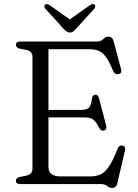

<svg xmlns="http://www.w3.org/2000/svg" viewBox="-20 -904 676 943"><path d="M58 -683.5Q58 -700 80 -700H457Q475.5 -700 487 -712Q498.5 -724 513.5 -724Q532 -724 538 -701L575 -563Q580 -543.5 562 -540Q544.5 -536.5 535.5 -556Q515.5 -604 498.5 -626.5Q481.5 -649 461.5 -655.8Q441.5 -662.5 412 -662.5H218V-364H374Q405.5 -364 417 -375Q428.5 -386 431 -417Q433.5 -436.5 446.5 -438.5Q461.5 -440.5 466 -422L501.5 -287Q506 -267 490.5 -262.5Q476.5 -259 467.5 -275.5Q452 -306 437.8 -316.8Q423.5 -327.5 395 -327.5H218V-83.5Q218 -37.5 278.5 -37.5H423Q453 -37.5 474.5 -47.5Q496 -57.5 515.5 -86.8Q535 -116 558.5 -175Q565.5 -191.5 580.5 -189Q599 -186.5 593.5 -164.5L556.5 -4.5Q550.5 19 531 19Q517.5 19 505.8 9.5Q494 0 477 0H80Q58 0 58 -16.5Q58 -30 77.5 -35L108 -41Q139.5 -47.5 139.5 -75V-625Q139.5 -652.5 108 -659L77.5 -665Q58 -670 58 -683.5ZM352.5 -762Q345 -753.5 338.8 -748.8Q332.5 -744 323.5 -744Q314 -744 307.5 -748.8Q301 -753.5 293 -762L203 -861Q197.5 -867 197.8 -872.8Q198 -878.5 201.5 -881.5Q210 -887.5 224 -878.5L323 -808.5L421.5 -878.5Q435.5 -887.5 444 -881.5Q447.5 -878.5 447.8 -872.8Q448 -867 443 -861Z"/></svg>

Font: Fraunces 9pt S050 Light
Style: Regular
Weight: 300
Version: Version 1.000; ttfautohint (v1.8.3)